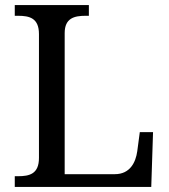

<svg xmlns="http://www.w3.org/2000/svg" viewBox="-20 -734 663 754"><path d="M38 0H574L581 -215H529L519 -140C513 -97 491 -50 431 -50H234V-604C234 -663 272 -672 316 -672H329V-714H38V-672H51C96 -672 133 -663 133 -600V-114C133 -51 96 -42 51 -42H38Z"/></svg>

Font: Noto Serif
Style: Regular
Weight: 400
Designer: Monotype Design Team
Foundry: Monotype Imaging Inc.
Version: Version 2.015